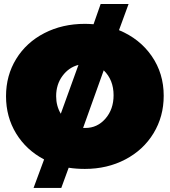

<svg xmlns="http://www.w3.org/2000/svg" viewBox="-20 -826 840 950"><path d="M399.9 -708Q418.5 -708 442.9 -706.1L478 -806.2H616.2L568.8 -676.8Q671.4 -634.3 730.7 -548.6Q790 -462.9 790 -352.1Q790 -249.5 739.7 -166.7Q689.5 -84 600.1 -37.1Q510.7 9.8 399.9 9.8Q357.4 9.8 319.8 3.9L283.2 104H146L198.2 -37.1Q109.9 -83.5 59.8 -165.5Q9.8 -247.6 9.8 -350.1Q9.8 -452.6 60.1 -534.4Q110.4 -616.2 199.5 -662.1Q288.6 -708 399.9 -708ZM257.8 -350.1Q257.8 -301.8 280.8 -263.2L368.2 -504.9Q320.3 -492.7 289.1 -450.4Q257.8 -408.2 257.8 -350.1ZM391.1 -192.9H402.8Q461.4 -192.9 501.7 -239Q542 -285.2 542 -355Q542 -430.7 493.2 -478Z"/></svg>

Font: Trueno UltraBlack
Style: Regular
Weight: 950
Designer: Julieta Ulanovsky
Foundry: Julieta Ulanovsky
Version: Version 3.001b | FøM Fix